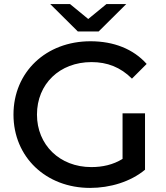

<svg xmlns="http://www.w3.org/2000/svg" viewBox="-20 -911 812 940"><path d="M580 -356V-133C533 -104 481 -93 427 -93C272 -93 161 -202 161 -350C161 -500 272 -607 428 -607C505 -607 570 -582 626 -526L698 -598C633 -671 537 -709 423 -709C205 -709 46 -558 46 -350C46 -142 205 9 421 9C519 9 619 -21 690 -80V-356ZM598 -891H501L412 -818L323 -891H226L361 -757H463Z"/></svg>

Font: Montserrat-Alt1 SemBd
Style: Regular
Weight: 600
Designer: Differentunic
Foundry: Differentunic
Version: Version 7.222